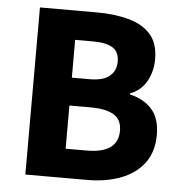

<svg xmlns="http://www.w3.org/2000/svg" viewBox="-49 -699 703 746"><g transform="rotate(5 302.5 -326.0)"><path d="M77 0V-651.7H300.2Q367.9 -651.7 422.3 -637.1Q476.8 -622.6 508.6 -587.6Q540.3 -552.6 540.3 -490.2Q540.3 -441.4 518 -402.9Q495.6 -364.4 454.4 -349.4V-345.4Q509.9 -332.9 541.2 -297.3Q572.5 -261.7 572.5 -198.6Q572.5 -130 538.5 -86.1Q504.5 -42.3 447 -21.1Q389.6 0 318.5 0ZM224.2 -390.7H293.1Q346.8 -390.7 371.5 -411.8Q396.3 -432.8 396.3 -468.4Q396.3 -505.9 371.1 -522Q345.9 -538.1 294.2 -538.1H224.2ZM224.2 -113.6H306.5Q366.9 -113.6 397.7 -135.4Q428.5 -157.1 428.5 -201.5Q428.5 -244.5 397.9 -263.2Q367.2 -282 306.5 -282H224.2Z"/></g></svg>

Font: Mada
Style: Regular
Weight: 400
Designer: Khaled Hosny
Version: Version 1.5